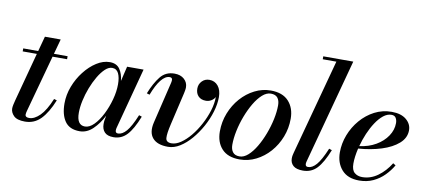

<svg xmlns="http://www.w3.org/2000/svg" viewBox="-69 -998 2797 1257"><g transform="rotate(10 1329.5 -370.0)"><path d="M323.5 -163Q289.5 -78.5 246.5 -34.2Q203.5 10 141.5 10Q89 10 67 -12Q45 -34 45 -60.5Q45 -70.5 48.2 -86Q51.5 -101.5 55.5 -116.5L142 -440H48V-460H147.5L174.5 -560H279.5L252 -460H343V-440H246.5L143 -61.5Q141.5 -56 140 -49.2Q138.5 -42.5 138.5 -36Q138.5 -18 165 -18Q199.5 -18 235.8 -54Q272 -90 304.5 -169Z M890 -154.5Q856 -68 819.5 -29Q783 10 730.5 10Q689.5 10 670.8 -10Q652 -30 652 -63.5Q652 -79.5 654 -91.5L659.5 -120.5Q632 -66 592.8 -28Q553.5 10 505 10Q437.5 10 407 -34Q376.5 -78 376.5 -152.5Q376.5 -210 398 -266.2Q419.5 -322.5 455.5 -368.5Q491.5 -414.5 535 -442.2Q578.5 -470 622.5 -470Q667.5 -470 689 -439.2Q710.5 -408.5 715 -361L738.5 -460H848L740 -53Q738 -45 738 -37Q738 -19 755.5 -19Q783.5 -19 811 -50.5Q838.5 -82 871 -161ZM700 -336Q700 -381.5 686.8 -408.5Q673.5 -435.5 644 -435.5Q621 -435.5 597.8 -413.8Q574.5 -392 553.2 -356Q532 -320 515.2 -276.8Q498.5 -233.5 489 -189.5Q479.5 -145.5 479.5 -108.5Q479.5 -26.5 534 -26.5Q564 -26.5 593.5 -56.2Q623 -86 647 -133.5Q671 -181 685.5 -234.5Q700 -288 700 -336Z M1086 -139.5Q1070.5 -74 1072.8 -45.2Q1075 -16.5 1111.5 -16.5Q1141 -16.5 1173.2 -38.5Q1205.5 -60.5 1235.8 -97.2Q1266 -134 1290.5 -179.8Q1315 -225.5 1330 -273.5Q1345 -321.5 1345 -365.5Q1336.5 -349.5 1320.2 -339.8Q1304 -330 1284.5 -330Q1252.5 -330 1234.2 -348.8Q1216 -367.5 1216 -399.5Q1216 -428 1235.5 -448.5Q1255 -469 1284.5 -469Q1320.5 -469 1342.8 -441.8Q1365 -414.5 1365 -368Q1365 -322 1349.5 -270.2Q1334 -218.5 1306.8 -169Q1279.5 -119.5 1244.8 -79Q1210 -38.5 1171 -14.2Q1132 10 1092.5 10Q1020.5 10 989.5 -26.8Q958.5 -63.5 974.5 -131L1040.5 -406Q1041.5 -410.5 1042.2 -415.5Q1043 -420.5 1043 -424.5Q1043 -441.5 1025.5 -441.5Q996 -441.5 968 -406.2Q940 -371 915 -305L896 -311Q924.5 -382.5 959.2 -426Q994 -469.5 1052.5 -469.5Q1093.5 -469.5 1117.5 -447.5Q1141.5 -425.5 1141.5 -394Q1141.5 -383.5 1139.5 -372.8Q1137.5 -362 1136 -354.5Z M1568.5 10Q1490 10 1450 -33.5Q1410 -77 1410 -148.5Q1410 -212.5 1432.8 -270.5Q1455.5 -328.5 1495.2 -373.5Q1535 -418.5 1586 -444.2Q1637 -470 1693 -470Q1771.5 -470 1812 -425.8Q1852.5 -381.5 1852.5 -310Q1852.5 -246.5 1830 -188.8Q1807.5 -131 1768 -86.2Q1728.5 -41.5 1677.2 -15.8Q1626 10 1568.5 10ZM1565 -9.5Q1593.5 -9.5 1621.2 -34.2Q1649 -59 1673.2 -100Q1697.5 -141 1716.2 -190.5Q1735 -240 1745.5 -290Q1756 -340 1756 -382.5Q1756 -414 1741.8 -432Q1727.5 -450 1696.5 -450Q1668 -450 1640.2 -425.2Q1612.5 -400.5 1588.2 -359.5Q1564 -318.5 1545.2 -269.2Q1526.5 -220 1516 -169.8Q1505.5 -119.5 1505.5 -77Q1505.5 -46 1519.8 -27.8Q1534 -9.5 1565 -9.5Z M2153.5 -154.5Q2119 -68 2082.2 -29Q2045.5 10 1989.5 10Q1945.5 10 1925 -8.2Q1904.5 -26.5 1904.5 -56Q1904.5 -68 1906.5 -77.5Q1908.5 -87 1910.5 -94.5L2082 -730.5H1991.5V-750H2191L2003.5 -53.5Q2001 -44.5 2001 -37Q2001 -19 2018.5 -19Q2046.5 -19 2074 -50.5Q2101.5 -82 2134.5 -161Z M2307.5 -93Q2307.5 -50 2327.8 -32.8Q2348 -15.5 2379 -15.5Q2434 -15.5 2482 -50Q2530 -84.5 2564 -140L2581.5 -129Q2560.5 -92.5 2529.2 -60.8Q2498 -29 2456.5 -9.5Q2415 10 2363 10Q2286.5 10 2247 -35.2Q2207.5 -80.5 2207.5 -150Q2207.5 -209.5 2229.5 -266.5Q2251.5 -323.5 2291 -369.5Q2330.5 -415.5 2383 -442.8Q2435.5 -470 2497 -470Q2559 -470 2593.8 -441Q2628.5 -412 2628.5 -370Q2628.5 -319.5 2586.2 -282.2Q2544 -245 2474.2 -223Q2404.5 -201 2321 -195Q2307.5 -137.5 2307.5 -93ZM2498 -450.5Q2470.5 -450.5 2444.5 -429.8Q2418.5 -409 2395.8 -374.5Q2373 -340 2355 -297.8Q2337 -255.5 2325.5 -212Q2386.5 -219.5 2434.2 -247.2Q2482 -275 2509.2 -315.8Q2536.5 -356.5 2536.5 -402Q2536.5 -421.5 2527.8 -436Q2519 -450.5 2498 -450.5Z"/></g></svg>

Font: Bodoni* 11pt Medium
Style: Italic
Weight: 500
Italic angle: -13°
Version: Version 2.3